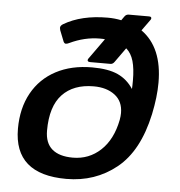

<svg xmlns="http://www.w3.org/2000/svg" viewBox="-52 -766 779 830"><g transform="rotate(5 337.5 -350.5)"><path d="M39 -183Q39 -272 75.5 -338Q112 -404 179 -439.5Q246 -475 336 -475Q406 -475 447.5 -456Q489 -437 515 -397Q516 -410 516 -434Q516 -485 506.5 -518Q497 -551 475 -570L430 -507Q423 -497 413 -497H324Q317 -497 314.5 -501Q312 -505 315 -510L380 -601Q373 -602 358 -602Q292 -602 227 -571Q219 -567 213 -567Q207 -567 203 -575L184 -623Q182 -631 182 -633Q182 -643 194 -650Q270 -695 384 -695Q415 -695 443 -689L455 -706Q462 -716 473 -716H562Q569 -716 571 -712Q573 -708 570 -703L534 -653Q627 -587 627 -434Q627 -372 611 -296Q576 -134 483.5 -59.5Q391 15 266 15Q39 15 39 -183ZM474 -259Q477 -276 477 -289Q477 -340 441.5 -367Q406 -394 350 -394Q262 -394 213.5 -342.5Q165 -291 165 -186Q165 -132 196 -105.5Q227 -79 286 -79Q356 -79 406.5 -126Q457 -173 474 -259Z"/></g></svg>

Font: Mitr
Style: Regular
Weight: 400
Designer: Thanarat Vachiruckul
Foundry: Cadson Demak
Version: Version 1.002